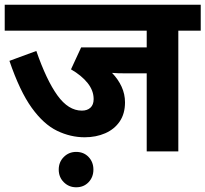

<svg xmlns="http://www.w3.org/2000/svg" viewBox="-20 -642 871 814"><path d="M736 -512V0H602V-331H516Q476 -331 455 -333Q481 -306 495.5 -274.5Q510 -243 510 -208Q510 -160 487.5 -127Q465 -94 426 -77Q387 -60 339 -60Q279 -60 222 -87.5Q165 -115 114.5 -185Q64 -255 20 -384L134 -426Q177 -302 223.5 -237.5Q270 -173 327 -173Q350 -173 363.5 -185.5Q377 -198 377 -222Q377 -258 351.5 -290Q326 -322 281 -348L324 -441H602V-512H0V-622H831V-512ZM229 77Q229 45 250.5 23.5Q272 2 303 2Q335 2 355.5 23.5Q376 45 376 77Q376 109 355.5 130.5Q335 152 303 152Q272 152 250.5 130.5Q229 109 229 77Z"/></svg>

Font: Noto Sans Devanagari UI
Style: Bold
Weight: 700
Designer: Jelle Bosma - Monotype Design Team
Foundry: Monotype Imaging Inc.
Version: Version 2.004; ttfautohint (v1.8.4.7-5d5b)